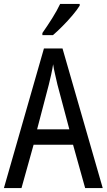

<svg xmlns="http://www.w3.org/2000/svg" viewBox="-20 -963 547 983"><path d="M416 0 354 -222H152L90 0H0L205 -715H300L506 0ZM274 -530Q269 -553 262 -582.5Q255 -612 252 -634Q248 -608 242 -581Q236 -554 230 -530L170 -301H335ZM388 -934Q375 -913 351 -884.5Q327 -856 299.5 -828.5Q272 -801 251 -783H197V-794Q223 -831 247.5 -870Q272 -909 288 -943H388Z"/></svg>

Font: Noto Sans Lao Condensed
Style: Regular
Weight: 400
Width: 3
Designer: Monotype Design Team
Foundry: Monotype Imaging Inc.
Version: Version 2.003; ttfautohint (v1.8.4.7-5d5b)